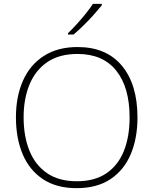

<svg xmlns="http://www.w3.org/2000/svg" viewBox="-20 -970 799 1000"><path d="M696 -358Q696 -250 661 -167Q626 -84 555.5 -37Q485 10 379 10Q274 10 203.5 -37Q133 -84 98 -167Q63 -250 63 -359Q63 -467 99.5 -549.5Q136 -632 208 -678.5Q280 -725 384 -725Q534 -725 615 -627.5Q696 -530 696 -358ZM103 -359Q103 -261 133 -186Q163 -111 224.5 -68.5Q286 -26 380 -26Q474 -26 535 -68Q596 -110 625.5 -184.5Q655 -259 655 -358Q655 -515 585.5 -602Q516 -689 384 -689Q289 -689 227 -647Q165 -605 134 -530.5Q103 -456 103 -359ZM510 -942Q493 -921 468.5 -893.5Q444 -866 416 -838.5Q388 -811 363 -790H334V-797Q355 -817 380 -844.5Q405 -872 427.5 -900Q450 -928 464 -950H510Z"/></svg>

Font: Noto Sans Gujarati UI ExtraLight
Style: Regular
Weight: 200
Designer: Jelle Bosma - Monotype Design Team, Universal Thirst
Foundry: Monotype Imaging Inc.
Version: Version 2.106; ttfautohint (v1.8.4.7-5d5b)